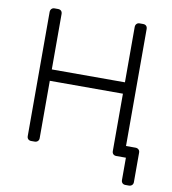

<svg xmlns="http://www.w3.org/2000/svg" viewBox="-91 -779 895 998"><g transform="rotate(10 357.0 -280.0)"><path d="M656 -60Q666 -60 672.5 -54Q679 -48 679 -38V118Q679 128 672.5 134Q666 140 656 140H638Q628 140 622 134Q616 128 616 118V0H565Q555 0 549 -6Q543 -12 543 -22V-325H157V-22Q157 -12 150.5 -6Q144 0 134 0H116Q106 0 100 -6Q94 -12 94 -22V-677Q94 -687 100 -693.5Q106 -700 116 -700H134Q145 -700 151 -694Q157 -688 157 -677V-385H543V-677Q543 -687 549 -693.5Q555 -700 565 -700H583Q594 -700 600 -694Q606 -688 606 -677V-60Z"/></g></svg>

Font: Rubik AZ
Style: Regular
Weight: 300
Designer: Hubert and Fischer
Foundry: Hubert & Fischer
Version: Version 2.000